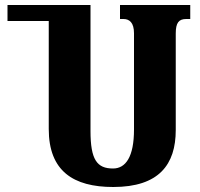

<svg xmlns="http://www.w3.org/2000/svg" viewBox="-20 -734 801 768"><path d="M741 -714H460V-658H474C498 -658 516 -643 516 -601V-216C516 -107 483 -60 432 -60C368 -60 342 -95 342 -210V-714H10V-650H175V-218C175 -50 273 14 433 14C616 14 683 -76 683 -214V-600C683 -643 695 -658 725 -658H741Z"/></svg>

Font: Noto Serif Georgian ExtraCondensed Black
Style: Regular
Weight: 900
Width: 2
Designer: Monotype Design Team, Akaki Razmadze
Foundry: Google LLC
Version: Version 2.003